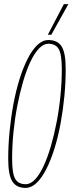

<svg xmlns="http://www.w3.org/2000/svg" viewBox="-20 -905 353 935"><path d="M104 10Q60 10 40 -21.5Q20 -53 20 -132Q20 -196 26.5 -263.5Q33 -331 45 -396Q57 -461 74.5 -517.5Q92 -574 114 -617.5Q136 -661 161.5 -685.5Q187 -710 216 -710Q260 -710 280 -679Q300 -648 300 -568Q300 -504 293.5 -436.5Q287 -369 275 -304Q263 -239 245.5 -182.5Q228 -126 206 -82.5Q184 -39 158.5 -14.5Q133 10 104 10ZM105 -8Q129 -8 151 -31.5Q173 -55 192.5 -97Q212 -139 228 -194Q244 -249 256 -311.5Q268 -374 274.5 -439.5Q281 -505 281 -568Q281 -640 266 -666Q251 -692 215 -692Q192 -692 169.5 -668.5Q147 -645 127.5 -603Q108 -561 92 -506Q76 -451 64 -388.5Q52 -326 45.5 -260.5Q39 -195 39 -132Q39 -60 54 -34Q69 -8 105 -8ZM213 -736 291 -885H313L230 -736Z"/></svg>

Font: Georama ExtraCondensed Thin
Style: Italic
Weight: 100
Width: 2
Italic angle: -9°
Designer: Jean-Baptiste Levee
Foundry: Production Type
Version: Version 1.001